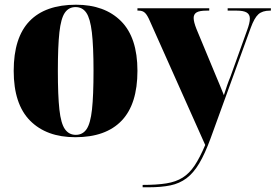

<svg xmlns="http://www.w3.org/2000/svg" viewBox="-20 -571 1167 813"><path d="M299 10Q177 10 107.5 -60Q38 -130 38 -271Q38 -412 105 -481.5Q172 -551 302 -551Q423 -551 492.5 -481.5Q562 -412 562 -271Q562 -130 495 -60Q428 10 299 10ZM301 0Q330 0 346.5 -24Q363 -48 369.5 -107Q376 -166 376 -271Q376 -375 369 -434Q362 -493 345.5 -517Q329 -541 300 -541Q271 -541 254.5 -517Q238 -493 231.5 -434Q225 -375 225 -271Q225 -166 231.5 -107Q238 -48 255 -24Q272 0 301 0ZM584 212Q644 212 684.5 205.5Q725 199 753.5 181Q782 163 804 130Q826 97 849 43L615 -481Q604 -507 594 -516.5Q584 -526 568 -526H562V-536H866V-526H855Q825 -526 812.5 -518.5Q800 -511 800 -495Q800 -478 812 -448L893 -253Q902 -231 911 -210Q920 -189 928 -168Q935 -190 941.5 -209Q948 -228 956 -247L1026 -442Q1038 -474 1038 -492Q1038 -510 1024.5 -518Q1011 -526 983 -526H944V-536H1127V-526H1123Q1091 -526 1074 -510.5Q1057 -495 1042 -454L872 14Q848 80 823.5 121Q799 162 769.5 184Q740 206 701.5 214Q663 222 610 222H584Z"/></svg>

Font: Noto Serif Display SemiCondensed Black
Style: Regular
Weight: 900
Width: 4
Designer: Monotype Design Team
Foundry: Monotype Imaging Inc.
Version: Version 2.009